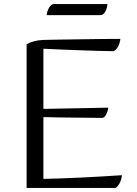

<svg xmlns="http://www.w3.org/2000/svg" viewBox="-20 -911 668 938"><path d="M110 7V-695Q144 -714 192 -716Q221 -717 269.5 -717.5Q318 -718 372.5 -719Q427 -720 479.5 -720.5Q532 -721 568 -721Q566 -700 556.5 -683Q547 -666 535 -661Q501 -661 458 -662.5Q415 -664 369 -665.5Q323 -667 277 -669Q231 -671 192 -673V-379L509 -385Q507 -367 499 -352Q491 -337 481 -335Q408 -336 336 -336.5Q264 -337 192 -339V-37Q280 -39 375 -43.5Q470 -48 576 -55Q573 -32 564 -15.5Q555 1 544 7ZM208 -837Q210 -858 220.5 -874.5Q231 -891 242 -891H505Q503 -869 493.5 -853Q484 -837 470 -837Z"/></svg>

Font: Gotu
Style: Regular
Weight: 400
Designer: Sarang Kulkarni & Kailash Malviya
Foundry: Ek Type
Version: Version 2.320;hotconv 1.0.109;makeotfexe 2.5.65596; ttfautoh